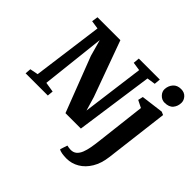

<svg xmlns="http://www.w3.org/2000/svg" viewBox="-251 -1065 1577 1577"><g transform="rotate(45 537.0 -277.0)"><path d="M-3 0 1 -51 72 -65 154 -678 81 -689 89 -743H355L531 -259L567 -137L638 -678L564 -689L569 -743H813L808 -689L735 -678L639 0H460L275 -480L235 -623.5L173 -65L260 -51L255 0ZM970 0Q960 82 925.2 139.8Q890.5 197.5 839.2 227.8Q788 258 729 258Q700 258 674.2 253.5Q648.5 249 638.5 240L659.5 177Q666.5 179 680.2 181Q694 183 703.5 183Q734.5 183 754.5 165.8Q774.5 148.5 786.5 118.8Q798.5 89 805.5 50.2Q812.5 11.5 817.5 -32L868.5 -468L805.5 -499.5L815.5 -543L1010 -568L1038 -556ZM974 -636Q942 -636 918 -661.2Q894 -686.5 896 -717Q898.5 -756.5 923 -784.2Q947.5 -812 992 -812Q1030.5 -812 1052.5 -787.5Q1074.5 -763 1074 -734Q1073.5 -693.5 1049.8 -664.8Q1026 -636 974 -636Z"/></g></svg>

Font: Merriweather Light 18pt Black
Style: Italic
Weight: 900
Italic angle: -7.8°
Version: Version 2.101